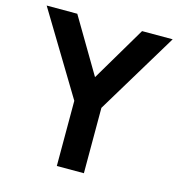

<svg xmlns="http://www.w3.org/2000/svg" viewBox="-110 -842 879 939"><g transform="rotate(15 330.0 -372.5)"><path d="M262 -330 11 -745H166L330 -468L494 -745H649L399 -331V0H262Z"/></g></svg>

Font: Evergrow Sans
Style: Bold
Weight: 700
Foundry: 10Web
Version: Version 1.000